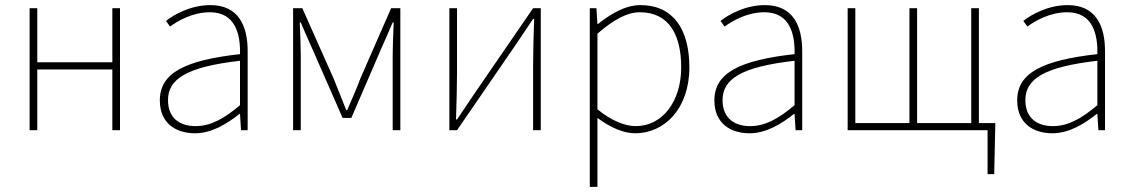

<svg xmlns="http://www.w3.org/2000/svg" viewBox="-20 -510 4430 752"><path d="M96 0H126V-238H420V0H450V-478H420V-266H126V-478H96Z M744 12C808 12 868 -24 918 -64H920L924 0H950V-310C950 -406 916 -490 804 -490C726 -490 660 -452 630 -428L646 -406C676 -428 734 -462 802 -462C902 -462 922 -376 920 -298C704 -274 606 -224 606 -117C606 -26 670 12 744 12ZM746 -16C688 -16 638 -44 638 -118C638 -200 710 -248 920 -272V-98C856 -44 804 -16 746 -16Z M1128 0H1158V-292C1158 -327 1156 -376 1154 -422H1158C1172 -388 1186 -358 1200 -326L1322 -48H1356L1476 -326C1490 -358 1504 -388 1518 -422H1522C1520 -376 1518 -327 1518 -292V0H1548V-478H1512L1392 -204C1377 -163 1358 -121 1340 -79H1336C1320 -121 1302 -163 1286 -204L1164 -478H1128Z M1740 0H1770L1998 -332C2018 -362 2048 -406 2068 -436H2072C2070 -372 2068 -307 2068 -254V0H2098V-478H2068L1840 -146C1820 -116 1790 -72 1770 -42H1766C1768 -106 1770 -171 1770 -224V-478H1740Z M2290 222H2320V-48C2372 -10 2422 12 2468 12C2582 12 2680 -84 2680 -246C2680 -394 2618 -490 2488 -490C2428 -490 2370 -454 2322 -416H2320L2316 -478H2290ZM2470 -16C2432 -16 2378 -34 2320 -82V-378C2382 -432 2436 -462 2486 -462C2604 -462 2648 -368 2648 -246C2648 -112 2574 -16 2470 -16Z M2916 12C2980 12 3040 -24 3090 -64H3092L3096 0H3122V-310C3122 -406 3088 -490 2976 -490C2898 -490 2832 -452 2802 -428L2818 -406C2848 -428 2906 -462 2974 -462C3074 -462 3094 -376 3092 -298C2876 -274 2778 -224 2778 -117C2778 -26 2842 12 2916 12ZM2918 -16C2860 -16 2810 -44 2810 -118C2810 -200 2882 -248 3092 -272V-98C3028 -44 2976 -16 2918 -16Z M3300 0H3848V172H3874L3878 -12V-28H3814V-478H3784V-28H3572V-478H3542V-28H3330V-478H3300Z M4102 12C4166 12 4226 -24 4276 -64H4278L4282 0H4308V-310C4308 -406 4274 -490 4162 -490C4084 -490 4018 -452 3988 -428L4004 -406C4034 -428 4092 -462 4160 -462C4260 -462 4280 -376 4278 -298C4062 -274 3964 -224 3964 -117C3964 -26 4028 12 4102 12ZM4104 -16C4046 -16 3996 -44 3996 -118C3996 -200 4068 -248 4278 -272V-98C4214 -44 4162 -16 4104 -16Z"/></svg>

Font: Source Sans Pro ExtraLight
Style: Regular
Weight: 200
Designer: Paul D. Hunt
Foundry: Adobe Systems Incorporated
Version: Version 3.006;hotconv 1.0.111;makeotfexe 2.5.65597